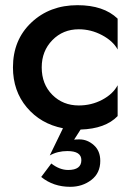

<svg xmlns="http://www.w3.org/2000/svg" viewBox="-20 -490 524 741"><path d="M141 -230Q141 -165 182 -124Q223 -83 284 -83Q333 -83 374.5 -105Q416 -127 434 -161V-42Q387 7 291 10L266 49Q273 48 287 48Q317 48 342 70Q367 92 367 131Q367 178 332.5 204.5Q298 231 251 231Q186 231 139 193L178 141Q210 166 243 166Q294 166 294 128Q294 93 240 93Q202 93 172 110L223 5Q137 -12 83.5 -75.5Q30 -139 30 -230Q30 -336 101 -403Q172 -470 279 -470Q380 -470 434 -418V-299Q416 -332 373.5 -354.5Q331 -377 284 -377Q223 -377 182 -335Q141 -293 141 -230Z"/></svg>

Font: Renner* Medium
Style: Medium
Weight: 500
Version: Version 003.000 ; ttfautohint (v0.97) -l 8 -r 50 -G 200 -x 1